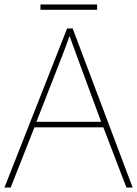

<svg xmlns="http://www.w3.org/2000/svg" viewBox="-20 -844 617 864"><path d="M417 -824H162V-800H417ZM549 0H577L307 -716H282L0 0H28L135 -271H445ZM325 -594 435 -296H144L260 -593C270 -620 283 -652 293 -682C306 -645 317 -617 325 -594Z"/></svg>

Font: Noto Sans Sinhala Thin
Style: Regular
Weight: 100
Designer: Jelle Bosma - Monotype Design Team
Foundry: Monotype Imaging Inc.
Version: Version 2.006